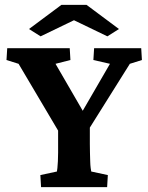

<svg xmlns="http://www.w3.org/2000/svg" viewBox="-20 -772 612 792"><path d="M515.6 -508.8 308.6 -178.7 350.6 -276.4V-178.7Q350.6 -161.1 351.1 -142.1Q351.6 -123 352.1 -106.9Q352.5 -90.8 354 -79.1Q355.5 -67.4 356.4 -64.5L424.8 -49.8L421.9 0H149.4L146.5 -49.8L214.8 -64.5Q215.8 -67.4 216.8 -79.1Q217.8 -90.8 218.8 -106.9Q219.7 -123 219.7 -142.1Q219.7 -161.1 219.7 -178.7V-276.4L252 -178.7L56.6 -508.8L6.8 -524.4L9.8 -573.2H267.6L270.5 -524.4L209 -508.8L333 -294.9H309.6L433.6 -508.8L365.2 -524.4L368.2 -573.2H562.5L565.4 -524.4ZM470.7 -652.3 422.9 -622.1 252.9 -704.1H317.4L147.5 -622.1L99.6 -652.3L233.4 -752H336.9Z"/></svg>

Font: Crimson Pro ExtraLight
Style: Bold
Weight: 700
Version: Version 1.002